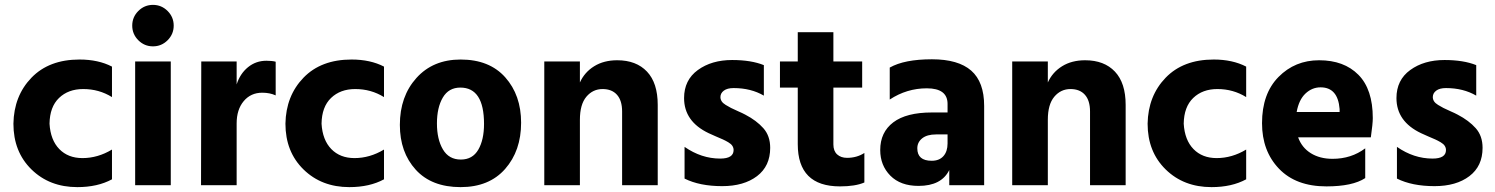

<svg xmlns="http://www.w3.org/2000/svg" viewBox="-20 -759 6127 787"><path d="M183 -252Q187 -185 223 -148Q259 -111 318 -111Q381 -111 439 -146V-24Q380 8 297 8Q183 8 109 -64.5Q35 -137 35 -252Q37 -366 109 -440.5Q181 -515 306 -515Q383 -515 439 -486V-361Q386 -394 321 -394Q260 -394 222 -357.5Q184 -321 183 -252Z M534 0V-507H680V0ZM547 -594Q522 -619 522 -654Q522 -689 547 -714Q572 -739 607 -739Q642 -739 667 -714Q692 -689 692 -654Q692 -619 667 -594Q642 -569 607 -569Q572 -569 547 -594Z M950 -507V-413Q964 -457 996.5 -483.5Q1029 -510 1072 -510Q1096 -510 1110 -506V-368Q1086 -379 1055 -379Q1008 -379 979 -344.5Q950 -310 950 -253V0H804L805 -507Z M1298 -252Q1302 -185 1338 -148Q1374 -111 1433 -111Q1496 -111 1554 -146V-24Q1495 8 1412 8Q1298 8 1224 -64.5Q1150 -137 1150 -252Q1152 -366 1224 -440.5Q1296 -515 1421 -515Q1498 -515 1554 -486V-361Q1501 -394 1436 -394Q1375 -394 1337 -357.5Q1299 -321 1298 -252Z M1868 8Q1749 8 1684 -63.5Q1619 -135 1619 -247Q1619 -364 1687 -439.5Q1755 -515 1868 -515Q1986 -515 2051 -442Q2116 -369 2116 -256Q2116 -141 2050.5 -66.5Q1985 8 1868 8ZM1867 -400Q1819 -400 1795 -359Q1771 -318 1771 -253Q1771 -188 1795.5 -146.5Q1820 -105 1869 -105Q1917 -105 1940.5 -145.5Q1964 -186 1964 -251Q1964 -400 1867 -400Z M2357 -507V-421Q2376 -463 2415.5 -487.5Q2455 -512 2510 -512Q2588 -512 2632 -465.5Q2676 -419 2676 -329V0H2530V-302Q2530 -347 2509 -370.5Q2488 -394 2450 -394Q2410 -394 2383.5 -362.5Q2357 -331 2357 -268V0H2211V-507Z M3111 -492V-367Q3058 -398 2987 -398Q2961 -398 2947 -387.5Q2933 -377 2933 -361Q2933 -352 2938 -344Q2943 -336 2954.5 -329Q2966 -322 2976.5 -316.5Q2987 -311 3005.5 -303Q3024 -295 3035 -289Q3081 -265 3109 -233.5Q3137 -202 3137 -153Q3137 -78 3083 -37Q3029 4 2940 4Q2848 4 2786 -27V-157Q2855 -109 2932 -109Q2987 -109 2987 -144Q2987 -153 2982 -161Q2977 -169 2965 -176Q2953 -183 2943 -187.5Q2933 -192 2914 -200Q2895 -208 2885 -213Q2784 -261 2784 -357Q2784 -431 2840.5 -472Q2897 -513 2981 -513Q3059 -513 3111 -492Z M3396 -400V-167Q3396 -140 3411.5 -126Q3427 -112 3452 -112Q3492 -112 3523 -132V-11Q3486 5 3423 5Q3250 5 3250 -168V-400H3177V-507H3250V-627H3396V-507H3514V-400Z M3864 -208H3817Q3780 -208 3760 -192Q3740 -176 3740 -151Q3740 -100 3799 -100Q3830 -100 3847 -119Q3864 -138 3864 -171ZM3627 -351V-482Q3687 -516 3800 -516Q3908 -516 3961 -469.5Q4014 -423 4014 -325V0H3871V-62Q3839 3 3745 3Q3671 3 3629.5 -39Q3588 -81 3588 -144Q3588 -217 3641.5 -257.5Q3695 -298 3800 -298H3864V-333Q3864 -397 3779 -397Q3697 -397 3627 -351Z M4275 -507V-421Q4294 -463 4333.5 -487.5Q4373 -512 4428 -512Q4506 -512 4550 -465.5Q4594 -419 4594 -329V0H4448V-302Q4448 -347 4427 -370.5Q4406 -394 4368 -394Q4328 -394 4301.5 -362.5Q4275 -331 4275 -268V0H4129V-507Z M4832 -252Q4836 -185 4872 -148Q4908 -111 4967 -111Q5030 -111 5088 -146V-24Q5029 8 4946 8Q4832 8 4758 -64.5Q4684 -137 4684 -252Q4686 -366 4758 -440.5Q4830 -515 4955 -515Q5032 -515 5088 -486V-361Q5035 -394 4970 -394Q4909 -394 4871 -357.5Q4833 -321 4832 -252Z M5471 -300V-312Q5464 -401 5393 -401Q5358 -401 5331 -375.5Q5304 -350 5295 -300ZM5576 -151V-29Q5524 5 5417 5Q5292 5 5222.5 -67.5Q5153 -140 5153 -254Q5153 -375 5220.5 -443.5Q5288 -512 5387 -512Q5489 -512 5548 -452.5Q5607 -393 5607 -275Q5607 -252 5599 -196H5301Q5316 -154 5353 -131Q5390 -108 5442 -108Q5519 -108 5576 -151Z M6031 -492V-367Q5978 -398 5907 -398Q5881 -398 5867 -387.5Q5853 -377 5853 -361Q5853 -352 5858 -344Q5863 -336 5874.5 -329Q5886 -322 5896.5 -316.5Q5907 -311 5925.5 -303Q5944 -295 5955 -289Q6001 -265 6029 -233.5Q6057 -202 6057 -153Q6057 -78 6003 -37Q5949 4 5860 4Q5768 4 5706 -27V-157Q5775 -109 5852 -109Q5907 -109 5907 -144Q5907 -153 5902 -161Q5897 -169 5885 -176Q5873 -183 5863 -187.5Q5853 -192 5834 -200Q5815 -208 5805 -213Q5704 -261 5704 -357Q5704 -431 5760.5 -472Q5817 -513 5901 -513Q5979 -513 6031 -492Z"/></svg>

Font: Hind Bold
Style: Regular
Weight: 700
Designer: Manushi Parikh, Satya Rajpurohit
Foundry: Indian Type Foundry
Version: Version 1.201;PS 1.0;hotconv 1.0.78;makeotf.lib2.5.61930; tt